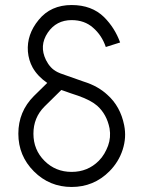

<svg xmlns="http://www.w3.org/2000/svg" viewBox="-20 -732 563 764"><path d="M265 -712Q182 -712 134 -653Q86 -595 91 -527Q94 -492 110 -463Q130 -428 168 -402L115 -350Q53 -288 53 -200Q53 -112 115 -50Q177 12 265 12Q353 12 415 -50Q452 -87 468 -136Q476 -161 477.5 -185Q479 -209 474 -234Q459 -309 407 -355Q390 -371 366.5 -384.5Q343 -398 311 -408Q267 -424 241.5 -432.5Q216 -441 209 -445Q193 -453 182 -465Q171 -477 163 -493Q135 -550 170 -602Q204 -652 265 -652Q316 -652 350 -622Q385 -592 401 -545L458 -563Q437 -621 394 -664Q345 -712 265 -712ZM224 -374Q231 -372 240 -368.5Q249 -365 261 -361Q273 -357 280.5 -354.5Q288 -352 291 -351Q342 -333 367 -311Q405 -277 416 -221Q422 -185 410 -152Q404 -136 395 -120.5Q386 -105 373 -92Q329 -48 265 -48Q201 -48 157 -92Q113 -136 113 -200Q113 -264 157 -308Z"/></svg>

Font: Unageo Variable
Style: Regular
Weight: 300
Designer: Richard Sepsi
Foundry: Richard Sepsi
Version: Version 2.200